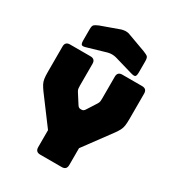

<svg xmlns="http://www.w3.org/2000/svg" viewBox="-224 -1115 1154 1253"><g transform="rotate(30 352.5 -488.5)"><path d="M434 0H272Q236 0 236 -36V-164L83 -369Q68 -390 59.5 -406Q51 -422 48 -441.5Q45 -461 45 -492V-684Q45 -720 81 -720H235Q271 -720 271 -684V-520Q271 -510 272 -499.5Q273 -489 280 -478L326 -406Q336 -389 350 -389H360Q374 -389 384 -406L430 -478Q437 -489 438 -499.5Q439 -510 439 -520V-684Q439 -720 475 -720H624Q660 -720 660 -684V-492Q660 -461 657 -441.5Q654 -422 645.5 -406Q637 -390 622 -369L470 -163V-36Q470 0 434 0ZM320 -797 183 -757Q158 -749 150 -755Q142 -761 142 -788V-869Q142 -896 150.5 -904Q159 -912 183 -922L311 -968Q320 -972 330.5 -974Q341 -976 350 -977Q359 -977 367 -976Q375 -975 382 -972L519 -922Q545 -912 553 -904Q561 -896 561 -869V-788Q561 -761 553 -755Q545 -749 519 -757L382 -797Q351 -805 320 -797Z"/></g></svg>

Font: Bungee Spice
Style: Regular
Weight: 400
Designer: David Jonathan Ross
Foundry: David Jonathan Ross
Version: Version 2.000